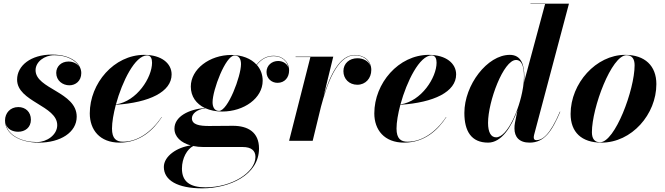

<svg xmlns="http://www.w3.org/2000/svg" viewBox="-20 -770 3638 1050"><path d="M399.5 -132C399.5 -267.5 174.5 -283.5 174.5 -386C174.5 -432 223 -468 276.5 -468C347.5 -468 396.5 -439 414.5 -402.5C403 -422 381 -433.5 354.5 -433.5C314.5 -433.5 287.5 -406 287.5 -371.5C287.5 -329 322.5 -303.5 359.5 -303.5C393 -303.5 424.5 -327 424.5 -370.5C424.5 -417.5 377 -471.5 264 -471.5C148.5 -471.5 73.5 -411 73.5 -334.5C73.5 -213.5 293 -192.5 293 -85.5C293 -32 235.5 7 182.5 7C101.5 7 25 -27.5 11.5 -91.5C20.5 -64 47.5 -49.5 79.5 -49.5C117 -49.5 149 -72.5 149 -115.5C149 -157.5 120 -184.5 80 -184.5C36 -184.5 7.5 -151.5 7.5 -111.5C7.5 -37 86.5 10 193 10C309.5 10 399.5 -45.5 399.5 -132Z M592.5 -67C592.5 -101.5 600.5 -148 613.5 -197C797 -209 918.5 -268 918.5 -363C918.5 -423 863.5 -470 769 -470C603.5 -470 471 -314.5 471 -150C471 -60 525.5 10 634 10C745.5 10 818.5 -58.5 865 -129.5L863.5 -130C806 -44.5 729.5 5 653 5C616.5 5 592.5 -11 592.5 -67ZM784.5 -467C805.5 -467 811.5 -447.5 811.5 -427C811.5 -346.5 729 -216 614 -199C648.5 -325 718.5 -467 784.5 -467Z M1195 -160C1314 -160 1416.5 -233 1416.5 -328.5C1416.5 -362.5 1405 -392 1384.5 -415C1411 -448 1440 -463 1477.5 -463C1519 -463 1551 -437.5 1557.5 -399.5C1550.5 -423 1525.5 -436.5 1501 -436.5C1467 -436.5 1437.5 -412.5 1437.5 -376.5C1437.5 -341 1465 -317 1497.5 -317C1537.5 -317 1561 -347 1561 -384.5C1561 -432.5 1524 -465 1477.5 -465C1439.5 -465 1409 -449 1383 -416.5C1352.5 -450 1303 -469.5 1245 -469.5C1126 -469.5 1023.5 -392 1023.5 -296.5C1023.5 -242.5 1053 -202 1100 -179.5C1011.5 -172 934 -132.5 934 -66.5C934 -22 969.5 10.5 1023 25.5C948.5 35 876 84 876 143C876 215.5 950 260 1086 260C1233 260 1396.5 188 1396.5 42C1396.5 -46.5 1336.5 -82 1254 -82C1225.5 -82 1158 -81 1123 -81C1071 -81 1029.5 -88 1029.5 -123C1029.5 -145.5 1052.5 -171 1103.5 -178C1129.5 -166.5 1160.5 -160 1195 -160ZM1177.5 -163.5C1153 -163.5 1142.5 -184.5 1142.5 -211C1142.5 -277.5 1213.5 -466.5 1262.5 -466.5C1288 -466.5 1298 -446 1298 -419.5C1298 -353 1226.5 -163.5 1177.5 -163.5ZM975 152C975 94 1004 45 1037 28.5C1054.5 32 1073 34 1092.5 34H1307.5C1354.5 34 1377 54 1377 88C1377 173 1248 254.5 1104 254.5C1018 254.5 975 222.5 975 152Z M1677.5 -458 1561 0H1690L1735.5 -187C1767 -305 1822 -467.5 1920.5 -467.5C1964.5 -467.5 1996.5 -444 2006 -409C1996 -436 1967 -451.5 1934.5 -451.5C1890.5 -451.5 1858 -423 1858 -381C1858 -338 1890 -306.5 1934 -306.5C1979.5 -306.5 2010.5 -342 2010.5 -387.5C2010.5 -435.5 1973.5 -469.5 1920.5 -469.5C1836 -469.5 1783 -353.5 1750 -245L1802.5 -460H1596.5V-458Z M2148.5 -67C2148.5 -101.5 2156.5 -148 2169.5 -197C2353 -209 2474.5 -268 2474.5 -363C2474.5 -423 2419.5 -470 2325 -470C2159.5 -470 2027 -314.5 2027 -150C2027 -60 2081.5 10 2190 10C2301.5 10 2374.5 -58.5 2421 -129.5L2419.5 -130C2362 -44.5 2285.5 5 2209 5C2172.5 5 2148.5 -11 2148.5 -67ZM2340.5 -467C2361.5 -467 2367.5 -447.5 2367.5 -427C2367.5 -346.5 2285 -216 2170 -199C2204.5 -325 2274.5 -467 2340.5 -467Z M2847.5 -350C2847.5 -414.5 2831 -470 2768 -470C2645 -470 2519.5 -305.5 2519.5 -152.5C2519.5 -52.5 2557.5 10 2649.5 10C2722.5 10 2777 -75.5 2810 -167.5L2796 -97.5C2794 -88 2793.5 -77 2793.5 -67C2793.5 -22 2818.5 10 2876 10C2955.5 10 2997 -49 3044 -159L3042 -159.5C2987.5 -31.5 2946.5 -3.5 2912.5 -3.5C2902 -3.5 2899 -11 2899 -18C2899 -22.5 2899.5 -27 2901 -33L3091.5 -750H2881V-748H2961L2845.5 -319.5C2847 -330.5 2847.5 -341 2847.5 -350ZM2845.5 -351.5C2845.5 -334.5 2844 -315.5 2841 -296L2839.5 -287C2820 -166.5 2753 -19 2693 -19C2665 -19 2649 -46.5 2649 -98C2649 -215 2733.5 -442 2802 -442C2835 -442 2845.5 -404 2845.5 -351.5Z M3269 10C3435 10 3569.5 -145 3569.5 -310C3569.5 -410 3507 -470 3398.5 -470C3240 -470 3100.5 -314.5 3100.5 -147C3100.5 -47 3160.5 10 3269 10ZM3261.5 8C3230.5 8 3217 -13 3217 -47C3217 -181 3324.5 -468 3406 -468C3437 -468 3450.5 -447 3450.5 -413C3450.5 -279 3343 8 3261.5 8Z"/></svg>

Font: Bodoni* 96pt
Style: Bold Italic
Weight: 700
Italic angle: -13°
Version: Version 2.3